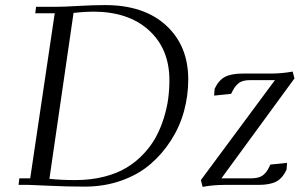

<svg xmlns="http://www.w3.org/2000/svg" viewBox="-20 -729 1181 757"><path d="M53.2 0 56.2 -25.9H99.1L195.8 -676.8H119.1L122.1 -702.1H196.8Q229.5 -702.1 289.1 -705.6Q348.6 -709 394 -709Q547.4 -709 634.8 -628.9Q722.2 -548.8 722.2 -416Q722.2 -352.1 705.6 -291Q689 -230 654.5 -176Q620.1 -122.1 572.5 -81.3Q524.9 -40.5 458 -16.8Q391.1 6.8 314 6.8Q243.2 6.8 174.3 3.4Q105.5 0 95.2 0ZM174.8 -23.9Q220.7 -19 276.9 -19Q337.9 -19 389.9 -32.2Q441.9 -45.4 479.2 -68.1Q516.6 -90.8 546.1 -122.3Q575.7 -153.8 594.5 -188.5Q613.3 -223.1 625.7 -262.9Q638.2 -302.7 643.1 -339.4Q647.9 -376 647.9 -413.1Q647.9 -536.1 567.1 -609.6Q486.3 -683.1 347.2 -683.1Q314.9 -683.1 270 -678.2ZM772 -19 1064 -413.1H966.8Q938 -413.1 923.3 -402.8Q908.7 -392.6 897.9 -372.1L891.1 -358.9L824.2 -352.1L826.2 -378.9Q842.3 -413.1 867.2 -426Q892.1 -439 938 -439H1046.9Q1091.8 -439 1133.8 -446.8L1141.1 -419.9L853 -25.9H969.2Q998.5 -25.9 1013.7 -35.9Q1028.8 -45.9 1039.1 -65.9L1045.9 -80.1L1111.8 -86.9L1109.9 -60.1Q1093.8 -25.9 1068.8 -12.9Q1043.9 0 998 0H865.2Q819.8 0 778.8 7.8Z"/></svg>

Font: Dehuti
Style: Italic
Weight: 400
Version: Version 1.2